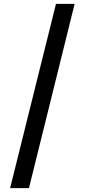

<svg xmlns="http://www.w3.org/2000/svg" viewBox="-20 -801 440 998"><path d="M368 -781 130.5 177H32.5L271 -781Z"/></svg>

Font: Merriweather 28pt
Style: Bold
Weight: 700
Version: Version 2.100